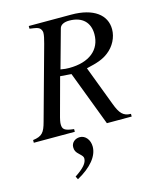

<svg xmlns="http://www.w3.org/2000/svg" viewBox="-146 -743 890 1099"><g transform="rotate(-15 299.0 -193.0)"><path d="M132 -653V-637C174 -631 178 -630 189 -623C196 -618 203 -606 203 -595C203 -578 198 -559 191 -532L72 -101C56 -42 42 -23 -13 -16V0H230V-16C173 -22 163 -33 163 -63C163 -73 165 -87 176 -126L231 -329L297 -324L420 0H567V-16C522 -16 502 -39 480 -98L391 -333C458 -348 491 -360 522 -384C563 -415 588 -464 588 -512C588 -597 516 -653 384 -653ZM306 -593C311 -612 332 -623 363 -623C441 -623 483 -580 483 -511C483 -418 413 -361 294 -361C276 -361 268 -362 243 -366ZM177 267C262 220 307 164 307 108C307 68 282 37 249 37C220 37 198 57 198 83C198 102 203 113 222 130C237 144 243 151 243 161C243 188 221 214 168 249Z"/></g></svg>

Font: XITS
Style: Italic
Weight: 400
Italic angle: -16.33°
Designer: MicroPress Inc., with final additions and corrections provided by Coen Hoffman, Elsevier (retired)
Version: Version 1.107